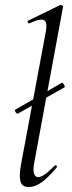

<svg xmlns="http://www.w3.org/2000/svg" viewBox="-20 -745 289 774"><path d="M51 -287Q46 -287 42 -294.5Q38 -302 42 -303L229 -411H230Q234 -411 238.5 -403Q243 -395 240 -393L52 -287ZM60 -37Q60 -58 66 -89L165 -619Q167 -627 167 -641Q167 -666 147 -666Q131 -666 99 -651H97Q93 -651 91.5 -656Q90 -661 94 -662L223 -725H225Q229 -725 232 -722Q235 -719 234 -717L118 -89Q115 -74 115 -62Q115 -47 120 -39Q125 -31 134 -31Q156 -31 200 -77Q202 -79 204 -79Q207 -79 209 -75.5Q211 -72 208 -69Q174 -29 147.5 -10Q121 9 96 9Q77 9 68.5 -1.5Q60 -12 60 -37Z"/></svg>

Font: Cormorant Garamond
Style: Italic
Weight: 400
Italic angle: -10°
Designer: Christian Thalmann (Catharsis Fonts)
Foundry: Catharsis Fonts
Version: Version 4.000